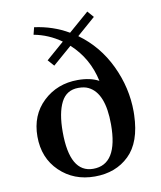

<svg xmlns="http://www.w3.org/2000/svg" viewBox="-93 -929 851 1014"><g transform="rotate(-10 332.5 -422.5)"><path d="M594.2 -292 593.8 -273.4Q589.4 -128.9 517.8 -59.6Q446.3 9.8 333.7 9.8Q221.2 9.8 146 -62.7Q70.8 -135.3 70.8 -250.2Q70.8 -365.2 146.2 -436.5Q221.7 -507.8 332 -507.8Q399.4 -507.8 444.3 -483.4Q417.5 -608.9 325.7 -692.4L223.6 -604L193.8 -637.7L290 -721.2Q223.1 -769 144 -783.7L153.8 -822.3Q253.4 -809.1 335.9 -760.7L444.8 -855L474.1 -821.3L375.5 -735.4Q480 -660.2 537.1 -540.3Q594.2 -420.4 594.2 -292ZM206.5 -251.5Q206.5 -31.7 332 -31.7Q464.8 -31.7 464.8 -246.6Q464.8 -416 380.9 -456.1Q360.4 -466.3 328.1 -466.3Q264.2 -466.3 235.4 -409.7Q206.5 -353 206.5 -251.5Z"/></g></svg>

Font: Cantata One
Style: Regular
Weight: 400
Designer: Joana Maria Correia da Silva
Foundry: Joana Maria Correia da Silva
Version: Version 1.002